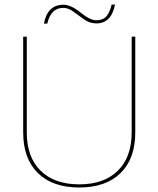

<svg xmlns="http://www.w3.org/2000/svg" viewBox="-20 -823 704 853"><path d="M491 -803Q475 -719 408 -719Q379 -719 354 -736.5Q329 -754 306.5 -771Q284 -788 261 -788Q206 -788 190 -718H175Q191 -802 262 -802Q295 -802 337.5 -767.5Q380 -733 408 -733Q437 -733 452.5 -750.5Q468 -768 476 -803ZM581 -660V-235Q581 -118 515.5 -54Q450 10 332 10Q214 10 148.5 -54Q83 -118 83 -235V-660H99V-235Q99 -125 160.5 -64.5Q222 -4 332 -4Q442 -4 503.5 -64.5Q565 -125 565 -235V-660Z"/></svg>

Font: Elaine Sans Thin
Style: Regular
Weight: 250
Designer: Wei Huang
Foundry: Wei Huang
Version: Version 2.001;December 24, 2019;FontCreator 12.0.0.2547 64-b